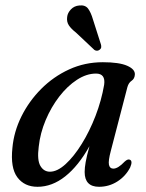

<svg xmlns="http://www.w3.org/2000/svg" viewBox="-20 -690 546 719"><path d="M395 -125Q385 -87.5 388 -73Q391 -58.5 404.5 -58.5Q422 -58.5 447 -85Q458.5 -95.5 466 -92Q478 -87.5 467.5 -63Q450.5 -30 419.2 -10.2Q388 9.5 351 9.5Q297 9.5 297 -46Q297 -61.5 300.8 -83Q304.5 -104.5 315 -142.5Q273.5 -68.5 224.2 -29.5Q175 9.5 120.5 9.5Q71.5 9.5 45 -26Q18.5 -61.5 26.5 -136.5Q32 -197 60.2 -254Q88.5 -311 134.2 -357Q180 -403 238.8 -430Q297.5 -457 365 -457Q426 -457 456.2 -443.8Q486.5 -430.5 485 -410.5Q484 -395 472.8 -387.5Q461.5 -380 457 -363.5ZM125 -140.5Q118.5 -90.5 131.2 -68.8Q144 -47 167 -47Q194.5 -47 225.8 -75.5Q257 -104 286.2 -151.2Q315.5 -198.5 337.8 -256.2Q360 -314 370 -372.5Q376 -414.5 339.5 -414.5Q304 -414.5 268.2 -391.2Q232.5 -368 202 -328.5Q171.5 -289 151 -240.2Q130.5 -191.5 125 -140.5ZM328 -617.5 358 -523.5Q359.5 -518.5 359 -513.2Q358.5 -508 353.5 -504Q344 -496.5 333.5 -503L264.5 -568Q246.5 -582 237.8 -595.2Q229 -608.5 231.5 -626.5Q233 -641.5 245.5 -654.8Q258 -668 277 -669.5Q299 -672 309.8 -657.8Q320.5 -643.5 328 -617.5Z"/></svg>

Font: Fraunces 72pt S050
Style: Italic
Weight: 400
Italic angle: -16°
Version: Version 1.000; ttfautohint (v1.8.3)